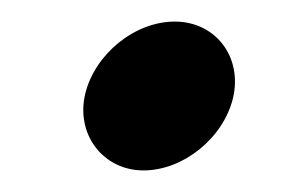

<svg xmlns="http://www.w3.org/2000/svg" viewBox="-20 -127 277 178"><path d="M59 -40C50 -2 76 31 113 31C150 31 187 1 196 -36C205 -74 180 -107 142 -107C105 -107 68 -77 59 -40Z"/></svg>

Font: Electronic
Style: UltThkIt
Weight: 900
Version: Version 1.011